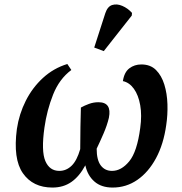

<svg xmlns="http://www.w3.org/2000/svg" viewBox="-20 -834 817 864"><path d="M56 -254Q66 -321 96 -380.5Q126 -440 173.5 -483.5Q221 -527 283 -546L301 -519Q247 -479 219 -408.5Q191 -338 180 -260Q165 -154 184 -109.5Q203 -65 247 -65Q278 -65 302 -88Q326 -111 341 -163Q341 -212 342 -264Q343 -316 344 -350Q360 -359 380.5 -366.5Q401 -374 423 -374Q484 -374 470 -304Q462 -270 445.5 -232Q429 -194 415 -165Q415 -114 433.5 -89.5Q452 -65 484 -65Q526 -65 561.5 -108Q597 -151 611 -258Q619 -315 611 -360.5Q603 -406 582.5 -434.5Q562 -463 533 -469Q539 -509 562 -526.5Q585 -544 616 -544Q657 -544 682 -519Q707 -494 719.5 -453.5Q732 -413 733.5 -365Q735 -317 728 -271Q716 -185 682 -122Q648 -59 598 -24.5Q548 10 487 10Q436 10 405 -17Q374 -44 364 -90Q337 -40 301 -15Q265 10 216 10Q128 10 83 -54.5Q38 -119 56 -254ZM447 -604 404 -620 454 -775Q464 -805 485 -811.5Q506 -818 530.5 -807.5Q555 -797 574 -776L573 -764Z"/></svg>

Font: Noto Serif SemiCondensed SemiBold
Style: Italic
Weight: 600
Width: 4
Italic angle: -12°
Designer: Monotype Design Team
Foundry: Monotype Imaging Inc.
Version: Version 2.014; ttfautohint (v1.8.4.7-5d5b)